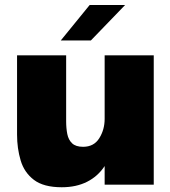

<svg xmlns="http://www.w3.org/2000/svg" viewBox="-20 -758 696 788"><path d="M233.5 10.5Q159 10.5 119.2 -19.8Q79.5 -50 64.8 -99.5Q50 -149 50 -205.5V-531H251.5V-260Q251.5 -231.5 256.2 -207.8Q261 -184 276 -169.8Q291 -155.5 321 -155.5Q365.5 -155.5 387.5 -190.8Q409.5 -226 409.5 -270V-531H611V0H409.5V-76.5Q382 -34.5 337.5 -12Q293 10.5 233.5 10.5ZM229.5 -592 348 -737.5H493.5L353 -592Z"/></svg>

Font: Epilogue Black
Style: Regular
Weight: 900
Designer: Tyler Finck
Foundry: Etcetera Type Co
Version: Version 2.111; ttfautohint (v1.8.3)